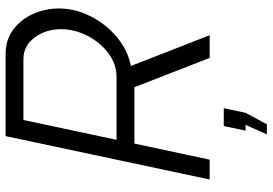

<svg xmlns="http://www.w3.org/2000/svg" viewBox="-160 -590 949 668"><g transform="rotate(-90 314.0 -255.5)"><path d="M24 0 175 -710H460Q510 -710 545.5 -683.5Q581 -657 600 -614.5Q619 -572 619 -525Q619 -468 592 -414.5Q565 -361 519.5 -323Q474 -285 419 -274L526 0H447L345 -262H149L93 0ZM381 -324Q426 -324 464 -353Q502 -382 524.5 -426.5Q547 -471 547 -517Q547 -570 518 -609Q489 -648 443 -648H231L162 -324ZM181 199 214 125H194L210 49H272L256 125L216 199Z"/></g></svg>

Font: Raleway
Style: Italic
Weight: 400
Italic angle: -12°
Designer: Matt McInerney, Pablo Impallari, Rodrigo Fuenzalida
Foundry: Matt McInerney, Pablo Impallari, Rodrigo Fuenzalida
Version: Version 4.026